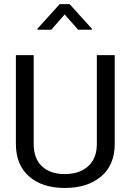

<svg xmlns="http://www.w3.org/2000/svg" viewBox="-20 -908 623 938"><path d="M453.1 -638.7H540.5V-205.1Q540.5 -102.1 473.9 -45.9Q407.2 10.3 296.9 10.3Q186.5 10.3 122.1 -46.1Q57.6 -102.5 57.6 -205.1V-638.7H144.5V-205.1Q144.5 -133.8 184.8 -95.7Q225.1 -57.6 296.4 -57.6Q367.7 -57.6 410.4 -95.7Q453.1 -133.8 453.1 -205.1ZM429.2 -762.7H361.8L295.9 -837.4L230.5 -762.7H163.1V-768.1L271.5 -887.7H320.3L429.2 -767.1Z"/></svg>

Font: Yantramanav
Style: Regular
Weight: 400
Version: Version 1.000;PS 1.0;hotconv 1.0.72;makeotf.lib2.5.5900; ttf